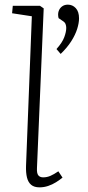

<svg xmlns="http://www.w3.org/2000/svg" viewBox="-20 -792 378 826"><path d="M117 -722 32 -735 35 -767H152L168 -756L139 -68Q138 -46 145 -37.5Q152 -29 166 -29Q182 -29 197 -35.5Q212 -42 231 -55L249 -28Q237 -18 221 -8Q205 2 187 8Q169 14 150 14Q127 14 114 3Q101 -8 96 -28.5Q91 -49 92 -79ZM241 -560 223 -581Q248 -609 256.5 -632Q265 -655 265 -672Q265 -681 262 -688.5Q259 -696 251 -701L232 -714Q228 -730 232 -743Q236 -756 246.5 -764Q257 -772 272 -772Q292 -772 306 -757Q320 -742 320 -713Q320 -693 312 -667.5Q304 -642 286.5 -614.5Q269 -587 241 -560Z"/></svg>

Font: Literata ExtraLight
Style: Italic
Weight: 250
Italic angle: -2°
Designer: Latin by Veronika Burian and Jose Scaglione. Greek by Irene Vlachou. Cyrillic by Vera Evstafieva
Foundry: TypeTogether
Version: Version 3.002